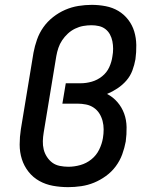

<svg xmlns="http://www.w3.org/2000/svg" viewBox="-20 -763 640 791"><path d="M261 8Q229 8 198.5 2.5Q168 -3 142 -17.5Q116 -32 97.5 -55.5Q79 -79 70 -107.5Q61 -136 61 -167.5Q61 -199 66 -231L118 -546Q123 -573 132.5 -600Q142 -627 158.5 -650.5Q175 -674 198.5 -692.5Q222 -711 248.5 -722.5Q275 -734 303 -738.5Q331 -743 358 -743Q387 -743 415.5 -737.5Q444 -732 467.5 -718Q491 -704 508 -682Q525 -660 533 -633.5Q541 -607 541.5 -577.5Q542 -548 538 -519Q534 -496 525.5 -473Q517 -450 501 -431.5Q485 -413 464 -399Q443 -385 421 -376Q446 -363 464 -342Q482 -321 491.5 -295Q501 -269 501.5 -239Q502 -209 498 -180Q493 -153 483.5 -127Q474 -101 457 -78Q440 -55 416.5 -38Q393 -21 367.5 -10.5Q342 0 314.5 4Q287 8 261 8ZM262 -76Q286 -76 311 -83Q336 -90 356.5 -106.5Q377 -123 388.5 -146.5Q400 -170 404 -194Q407 -212 407 -230Q407 -248 402.5 -265Q398 -282 389 -296Q380 -310 366 -319.5Q352 -329 334.5 -332.5Q317 -336 299 -336H237L251 -420H313Q335 -420 358 -426.5Q381 -433 400.5 -448.5Q420 -464 430 -486Q440 -508 443 -530Q446 -546 446 -562Q446 -578 443 -593Q440 -608 433 -621Q426 -634 414.5 -643Q403 -652 388 -655.5Q373 -659 357 -659Q340 -659 323 -656Q306 -653 289.5 -645Q273 -637 259.5 -624.5Q246 -612 236 -597Q226 -582 220.5 -565.5Q215 -549 212 -532L160 -217Q157 -199 156.5 -181.5Q156 -164 160 -147.5Q164 -131 173.5 -116.5Q183 -102 196 -92.5Q209 -83 226.5 -79.5Q244 -76 262 -76Z"/></svg>

Font: Iosevka Etoile Medium
Style: Italic
Weight: 500
Italic angle: -9°
Designer: Belleve Invis
Foundry: Belleve Invis
Version: Version 22.1.2; ttfautohint (v1.8.4)